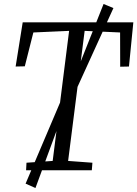

<svg xmlns="http://www.w3.org/2000/svg" viewBox="-20 -855 690 964"><path d="M111 0 113 -38 244.5 -47 327 -700 147.5 -692 104.5 -522 58.5 -521 94 -743H649.5L627.5 -521L583.5 -520L583 -692L405 -700L322 -47L444 -38L441 0ZM108.5 67 301.5 -387 332.5 -413.5 500 -835 549.5 -814.5 360 -398.5 328.5 -373.5 158 89Z"/></svg>

Font: Merriweather Light
Style: Italic
Weight: 300
Italic angle: -7.8°
Designer: Eben Sorkin
Foundry: Eben Sorkin
Version: Version 2.101